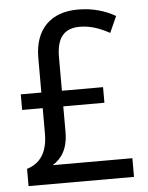

<svg xmlns="http://www.w3.org/2000/svg" viewBox="-52 -766 624 809"><g transform="rotate(-5 260.0 -361.5)"><path d="M307 -723C193 -723 124 -656 124 -535V-388H37V-322H124V-214C124 -131 89 -89 36 -73V0H482V-79H145C182 -102 211 -140 211 -215V-322H385V-388H211V-529C211 -614 244 -650 310 -650C355 -650 397 -634 435 -613L466 -682C422 -707 371 -723 307 -723Z"/></g></svg>

Font: Noto Sans Gujarati UI SemiCondensed
Style: Regular
Weight: 400
Width: 4
Designer: Jelle Bosma - Monotype Design Team, Universal Thirst
Foundry: Monotype Imaging Inc.
Version: Version 2.106